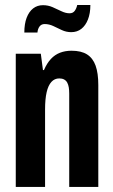

<svg xmlns="http://www.w3.org/2000/svg" viewBox="-20 -740 448 760"><path d="M42.4 0V-527.2H141.6L150 -462.7H154Q165.8 -489.9 181.5 -506.7Q197.1 -523.4 217.6 -531.3Q238.1 -539.2 263 -539.2Q301.5 -539.2 324.6 -524.6Q347.7 -509.9 358.4 -480.2Q369.1 -450.5 369.1 -403.3V0H254V-369.3Q254 -383 252.3 -393.8Q250.5 -404.7 246.3 -412.7Q242.1 -420.7 234.1 -425.2Q226.1 -429.6 214.6 -429.6Q196.1 -429.6 183.5 -415.8Q170.8 -401.9 164.6 -374.8Q158.4 -347.7 158.4 -306.7V0ZM76.3 -611.1Q76.3 -645.3 85.4 -669.5Q94.6 -693.8 111.2 -706.7Q127.7 -719.5 150 -719.5Q170.3 -719.5 188.1 -711.7Q205.9 -703.9 222.8 -695.7Q239.8 -687.4 255.4 -687.4Q268.4 -687.4 275.5 -696.7Q282.5 -705.9 285.7 -720.3H337.7Q337.7 -686.9 328.1 -662.8Q318.6 -638.7 301.9 -625.7Q285.2 -612.7 261.9 -612.7Q242.4 -612.7 224.8 -620.9Q207.2 -629.1 190.8 -637Q174.3 -644.8 156.7 -644.8Q143.7 -644.8 136.5 -635.2Q129.4 -625.6 128.2 -611.1Z"/></svg>

Font: Archivo SemiBold ExtraCondensed
Style: Regular
Weight: 600
Width: 2
Version: Version 2.001